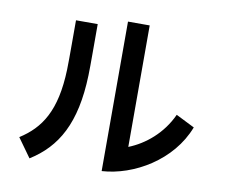

<svg xmlns="http://www.w3.org/2000/svg" viewBox="-84 -844 1167 993"><g transform="rotate(10 500.0 -347.5)"><path d="M60 -54 131 45C270 -42 349 -177 357 -431C358 -461 358 -500 358 -544V-700H244V-571C244 -517 244 -472 243 -441C236 -222 168 -123 60 -54ZM510 45C677 35 870 -77 940 -260L842 -309C795 -206 710 -136 624 -102V-740H510Z"/></g></svg>

Font: KT Kiyosuna Sans Bold
Style: Regular
Weight: 700
Designer: [Zen Kaku Gothic] Yoshimichi Ohira
Version: Version 1.010;Glyphs 3.1.2 (3151)